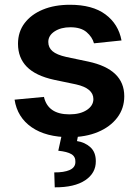

<svg xmlns="http://www.w3.org/2000/svg" viewBox="-20 -573 589 817"><path d="M497.1 -400.9 379.9 -388.7Q372.6 -415.5 348.4 -436.3Q324.2 -457 279.3 -457Q239.3 -457 212.4 -439.5Q185.5 -421.9 185.5 -394.5Q185.5 -370.6 203.4 -355.2Q221.2 -339.8 262.2 -330.6L355.5 -311Q508.8 -278.3 508.8 -163.6Q508.8 -111.8 479 -72.5Q449.2 -33.2 396.7 -11.2Q344.2 10.7 275.9 10.7Q175.8 10.7 114.7 -31.5Q53.7 -73.7 42 -148.9L167 -160.6Q184.1 -86.4 275.4 -86.4Q321.3 -86.4 349.4 -105Q377.4 -123.5 377.4 -151.4Q377.4 -197.3 303.7 -213.9L210.4 -233.4Q131.8 -250.5 94.2 -288.8Q56.6 -327.1 56.6 -386.7Q56.6 -437.5 84.7 -474.6Q112.8 -511.7 162.4 -532.2Q211.9 -552.7 277.8 -552.7Q373.5 -552.7 428.7 -511.7Q483.9 -470.7 497.1 -400.9ZM243.7 -2.9H313.5L307.6 27.3Q340.8 32.2 364.3 53.2Q387.7 74.2 387.7 112.8Q388.2 163.6 342.5 194.1Q296.9 224.6 212.9 224.1L210.9 160.6Q252 161.1 276.4 150.4Q300.8 139.6 300.8 116.2Q301.8 93.8 283.9 83Q266.1 72.3 228 68.4Z"/></svg>

Font: Inter Semi Bold
Style: Regular
Weight: 600
Designer: Rasmus Andersson
Foundry: rsms
Version: Version 4.000;git-e0f93cc